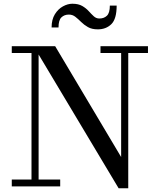

<svg xmlns="http://www.w3.org/2000/svg" viewBox="-20 -997 854 1027"><path d="M348.5 -919Q324 -919 308.5 -904Q293 -889 293 -850H256Q256 -892.5 273.5 -920.8Q291 -949 316.8 -963Q342.5 -977 367 -977Q399.5 -977 420 -965Q440.5 -953 454.5 -937.5Q468.5 -922 481.5 -910Q494.5 -898 511.5 -898Q536.5 -898 552 -913Q567.5 -928 567.5 -967H604Q604 -896 575.8 -868Q547.5 -840 503 -840Q471.5 -840 450.5 -852Q429.5 -864 414 -879.5Q398.5 -895 383.2 -907Q368 -919 348.5 -919ZM43 -36.5H148.5V-713.5H43V-750H275L628 -157V-713.5H517.5V-750H771.5V-713.5H666V10H614.5L186.5 -705.5V-36.5H302V0H43Z"/></svg>

Font: Bodoni* 06pt
Style: Regular
Weight: 400
Version: Version 2.3